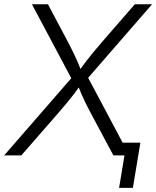

<svg xmlns="http://www.w3.org/2000/svg" viewBox="-36 -748 752 924"><path d="M-16.1 0 329.1 -397 320.8 -345.7 117.7 -727.5H194.8L289.6 -548.8Q305.2 -519.5 315.9 -497.3Q326.7 -475.1 336.2 -453.4Q345.7 -431.6 356 -403.3H341.8Q361.8 -431.6 378.7 -453.4Q395.5 -475.1 414.1 -497.6Q432.6 -520 457.5 -548.8L612.8 -727.5H695.8L366.2 -348.1L374.5 -399.4L586.9 0H509.8L400.9 -203.6Q386.7 -230.5 376.2 -251.5Q365.7 -272.5 356.7 -293.5Q347.7 -314.5 337.4 -341.3H353.5Q335 -314.9 318.6 -293.7Q302.2 -272.5 284.7 -251.5Q267.1 -230.5 244.1 -203.6L66.4 0ZM537.1 156.2 563 0H521L531.2 -61.5H639.6L603.5 156.2Z"/></svg>

Font: Inter Light
Style: Italic
Weight: 300
Italic angle: -9.3988°
Designer: Rasmus Andersson
Foundry: rsms
Version: Version 4.001;git-66647c0bb